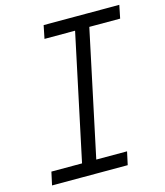

<svg xmlns="http://www.w3.org/2000/svg" viewBox="-118 -889 839 978"><g transform="rotate(-15 302.0 -400.0)"><path d="M196.5 0 366.5 -800H441.5L271.5 0ZM34.5 0 49.5 -69H448.5L433.5 0ZM190.5 -731 204.5 -800H603.5L589.5 -731Z"/></g></svg>

Font: Victor Mono Thin
Style: Italic
Weight: 100
Italic angle: -12°
Monospace: yes
Designer: Rune Bjørnerås
Version: Version 1.561;gftools[0.9.30]